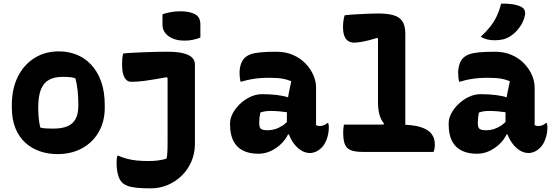

<svg xmlns="http://www.w3.org/2000/svg" viewBox="-20 -834 3040 1054"><path d="M304 -552Q354 -552 399 -534.5Q444 -517 479 -480.5Q514 -444 534.5 -388.5Q555 -333 555 -256V-242Q555 -167 522 -109.5Q489 -52 430.5 -20Q372 12 295 12Q244 12 199 -3.5Q154 -19 119.5 -50Q85 -81 65 -129.5Q45 -178 45 -244V-258Q45 -346 77.5 -412Q110 -478 168.5 -515Q227 -552 304 -552ZM323 -412Q278 -412 248.5 -395.5Q219 -379 204.5 -342.5Q190 -306 190 -246V-239Q190 -208 193 -182Q196 -156 201 -134Q216 -130 232 -129Q248 -128 272 -128Q319 -128 349.5 -140.5Q380 -153 395 -181Q410 -209 410 -254V-261Q410 -303 406 -338Q402 -373 394 -404Q381 -409 364.5 -410.5Q348 -412 323 -412Z M900 -550Q951 -550 984.5 -542Q1018 -534 1034 -518.5Q1050 -503 1050 -481Q1050 -432 1050 -388.5Q1050 -345 1050 -304Q1050 -263 1050 -221.5Q1050 -180 1050 -136.5Q1050 -93 1050 -44Q1050 8 1030.5 53Q1011 98 977.5 130.5Q944 163 900.5 181.5Q857 200 809 200Q760 200 728.5 196.5Q697 193 679.5 186Q662 179 652 170Q634 152 627 122.5Q620 93 620 59Q620 48 621 39Q622 30 624 21H630Q653 31 677 37.5Q701 44 730 47Q759 50 797 50Q821 50 846 47Q871 44 894 37Q897 25 898 12Q899 -1 899.5 -16Q900 -31 900 -50Q900 -101 900 -144Q900 -187 900 -228Q900 -269 900 -312Q900 -355 900 -406L894 -410Q855 -403 825.5 -398Q796 -393 773 -390Q750 -387 732 -386Q714 -385 699 -385Q677 -385 663.5 -408.5Q650 -432 650 -482Q650 -499 651.5 -514Q653 -529 656 -540Q678 -543 710 -544.5Q742 -546 776.5 -547.5Q811 -549 843.5 -549.5Q876 -550 900 -550ZM872 -755Q881 -759 893 -762Q905 -765 918 -767.5Q931 -770 945 -771Q959 -772 972 -772Q1019 -772 1049.5 -756.5Q1080 -741 1080 -700V-628Q1071 -624 1060.5 -621Q1050 -618 1038.5 -615.5Q1027 -613 1015.5 -612Q1004 -611 992 -611Q940 -611 906 -635Q872 -659 872 -699Z M1715 -354Q1715 -334 1715 -313.5Q1715 -293 1715 -273Q1715 -253 1715 -233Q1715 -213 1715 -193Q1715 -181 1715 -169.5Q1715 -158 1715 -147Q1718 -145 1724 -143.5Q1730 -142 1734 -142Q1744 -142 1755 -145.5Q1766 -149 1776 -158H1782Q1784 -151 1784.5 -146Q1785 -141 1785 -133Q1785 -103 1774.5 -72.5Q1764 -42 1747 -25Q1730 -8 1713.5 -1Q1697 6 1682 6Q1655 6 1631.5 -9.5Q1608 -25 1591 -49Q1574 -73 1564.5 -101Q1555 -129 1555 -153Q1555 -173 1555 -192Q1555 -211 1555 -230Q1555 -249 1557.5 -272Q1560 -295 1565.5 -324Q1571 -353 1579 -388Q1560 -396 1541.5 -400Q1523 -404 1503.5 -405.5Q1484 -407 1461 -407Q1431 -407 1406 -405Q1381 -403 1357 -398.5Q1333 -394 1306 -386H1300Q1298 -396 1296.5 -409Q1295 -422 1295 -435Q1295 -458 1302 -480Q1309 -502 1323 -516Q1335 -528 1354.5 -535.5Q1374 -543 1408 -546.5Q1442 -550 1497 -550Q1549 -550 1589.5 -532Q1630 -514 1658 -484.5Q1686 -455 1700.5 -421Q1715 -387 1715 -354ZM1403 -159Q1403 -135 1412 -127Q1421 -119 1451 -119Q1470 -119 1490 -125Q1510 -131 1530 -144Q1550 -157 1567 -178L1576 -96H1561Q1549 -70 1524.5 -45.5Q1500 -21 1467.5 -5.5Q1435 10 1398 10Q1349 10 1314 -7.5Q1279 -25 1261 -60.5Q1243 -96 1243 -150V-158Q1243 -184 1257.5 -211.5Q1272 -239 1297 -263Q1322 -287 1353.5 -302Q1385 -317 1419 -317Q1463 -317 1500 -312.5Q1537 -308 1564 -299Q1591 -290 1603 -278Q1609 -272 1614.5 -262.5Q1620 -253 1623.5 -239Q1627 -225 1627 -205Q1600 -212 1571.5 -216Q1543 -220 1516 -222.5Q1489 -225 1466 -225Q1450 -225 1436 -223Q1422 -221 1409 -216Q1406 -201 1404.5 -188Q1403 -175 1403 -161Z M1868 -150H2169Q2246 -150 2288.5 -136.5Q2331 -123 2349 -99Q2367 -75 2367 -43Q2367 -35 2366.5 -28Q2366 -21 2364.5 -14Q2363 -7 2360 0H1972Q1928 0 1904.5 -10Q1881 -20 1872.5 -43.5Q1864 -67 1864 -107Q1864 -116 1864.5 -123Q1865 -130 1866 -136.5Q1867 -143 1868 -150ZM1872 -750Q1895 -753 1928 -755Q1961 -757 1996.5 -758.5Q2032 -760 2055 -760Q2107 -760 2140 -750.5Q2173 -741 2189 -717Q2205 -693 2205 -648Q2205 -582 2205 -515.5Q2205 -449 2205 -382.5Q2205 -316 2205 -249.5Q2205 -183 2205 -117H2070L2088 -156Q2071 -176 2063 -205Q2055 -234 2055 -275Q2055 -318 2055 -361Q2055 -404 2055 -447.5Q2055 -491 2055 -535Q2055 -579 2055 -622L2051 -626Q2002 -611 1972 -605.5Q1942 -600 1924 -600Q1907 -600 1893 -608Q1879 -616 1871 -635Q1863 -654 1863 -687Q1863 -704 1865.5 -721Q1868 -738 1872 -750Z M2915 -354Q2915 -334 2915 -313.5Q2915 -293 2915 -273Q2915 -253 2915 -233Q2915 -213 2915 -193Q2915 -181 2915 -169.5Q2915 -158 2915 -147Q2918 -145 2924 -143.5Q2930 -142 2934 -142Q2944 -142 2955 -145.5Q2966 -149 2976 -158H2982Q2984 -151 2984.5 -146Q2985 -141 2985 -133Q2985 -103 2974.5 -72.5Q2964 -42 2947 -25Q2930 -8 2913.5 -1Q2897 6 2882 6Q2855 6 2831.5 -9.5Q2808 -25 2791 -49Q2774 -73 2764.5 -101Q2755 -129 2755 -153Q2755 -173 2755 -192Q2755 -211 2755 -230Q2755 -249 2757.5 -272Q2760 -295 2765.5 -324Q2771 -353 2779 -388Q2760 -396 2741.5 -400Q2723 -404 2703.5 -405.5Q2684 -407 2661 -407Q2631 -407 2606 -405Q2581 -403 2557 -398.5Q2533 -394 2506 -386H2500Q2498 -396 2496.5 -409Q2495 -422 2495 -435Q2495 -458 2502 -480Q2509 -502 2523 -516Q2535 -528 2554.5 -535.5Q2574 -543 2608 -546.5Q2642 -550 2697 -550Q2749 -550 2789.5 -532Q2830 -514 2858 -484.5Q2886 -455 2900.5 -421Q2915 -387 2915 -354ZM2603 -159Q2603 -135 2612 -127Q2621 -119 2651 -119Q2670 -119 2690 -125Q2710 -131 2730 -144Q2750 -157 2767 -178L2776 -96H2761Q2749 -70 2724.5 -45.5Q2700 -21 2667.5 -5.5Q2635 10 2598 10Q2549 10 2514 -7.5Q2479 -25 2461 -60.5Q2443 -96 2443 -150V-158Q2443 -184 2457.5 -211.5Q2472 -239 2497 -263Q2522 -287 2553.5 -302Q2585 -317 2619 -317Q2663 -317 2700 -312.5Q2737 -308 2764 -299Q2791 -290 2803 -278Q2809 -272 2814.5 -262.5Q2820 -253 2823.5 -239Q2827 -225 2827 -205Q2800 -212 2771.5 -216Q2743 -220 2716 -222.5Q2689 -225 2666 -225Q2650 -225 2636 -223Q2622 -221 2609 -216Q2606 -201 2604.5 -188Q2603 -175 2603 -161ZM2731 -814Q2766 -815 2794.5 -810.5Q2823 -806 2842 -796Q2856 -789 2860.5 -775.5Q2865 -762 2861 -747Q2855 -721 2842.5 -700Q2830 -679 2814.5 -662.5Q2799 -646 2781 -635Q2762 -623 2742 -618Q2722 -613 2695 -613Q2673 -613 2654.5 -617.5Q2636 -622 2619 -632Q2650 -661 2671 -687.5Q2692 -714 2706.5 -744.5Q2721 -775 2731 -814Z"/></svg>

Font: Recursive Monospace Casual ExtraBold
Style: Regular
Weight: 800
Version: Version 1.047